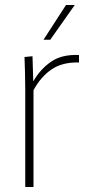

<svg xmlns="http://www.w3.org/2000/svg" viewBox="-20 -748 359 768"><path d="M81 0V-388Q81 -428 80 -459Q79 -490 78 -520L110 -523L113 -424H114Q141 -471 184 -501Q227 -531 296 -528V-498Q230 -500 186.5 -470.5Q143 -441 114 -387V0ZM154 -589 244 -728H279L181 -589Z"/></svg>

Font: Murecho ExtraLight
Style: Regular
Weight: 200
Designer: Neil Summerour
Foundry: Positype
Version: Version 1.010; ttfautohint (v1.8.3)